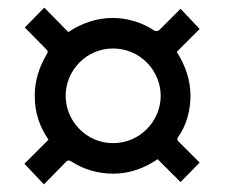

<svg xmlns="http://www.w3.org/2000/svg" viewBox="-20 -624 596 503"><path d="M277 -169C319 -169 358 -183 393 -207L453 -147L503 -198L447 -254C444 -257 444 -260 446 -264C468 -294 479 -334 479 -373C479 -415 465 -454 443 -488L503 -548L453 -601L397 -545C393 -542 389 -542 384 -544C353 -565 314 -577 274 -577C234 -577 193 -563 159 -540L96 -604L45 -552L101 -495C106 -491 106 -487 102 -481C83 -449 71 -413 71 -373C71 -328 84 -292 107 -258L44 -195L95 -141L152 -199C156 -204 161 -205 167 -201C199 -180 237 -169 277 -169ZM276 -249C206 -249 152 -307 152 -373C152 -439 206 -497 276 -497C347 -497 401 -439 401 -373C401 -307 347 -249 276 -249Z"/></svg>

Font: Cheyenne Sans Medium
Style: Regular
Weight: 500
Designer: The Public Sans project authors (U.S. Web Design System), Libre Franklin designed by Pablo Impallari and Rodrigo Fuenzal
Foundry: The Cheyenne Sans Project Authors
Version: Version 2.007